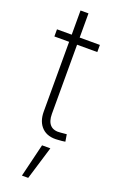

<svg xmlns="http://www.w3.org/2000/svg" viewBox="-173 -712 612 998"><g transform="rotate(20 132.5 -213.5)"><path d="M242.7 -535.6V-496.1H5.4V-535.6ZM86.9 -669.4H130.9V-113.3Q130.9 -71.8 150.4 -52.2Q169.9 -32.7 208.5 -37.6Q215.8 -38.1 224.1 -39.1Q232.4 -40 239.7 -40.5L246.1 -1.5Q237.8 0 228 1Q218.3 2 209 2.4Q150.9 8.3 118.9 -22.7Q86.9 -53.7 86.9 -110.8ZM94.2 241.2 138.7 57.6H184.6L128.9 241.2Z"/></g></svg>

Font: Inter 20pt ExtraLight
Style: Regular
Weight: 250
Version: Version 4.001;git-66647c0bb